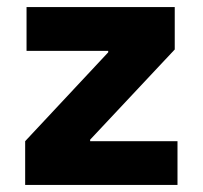

<svg xmlns="http://www.w3.org/2000/svg" viewBox="-20 -524 574 544"><path d="M51.3 -124H231.4H482.9V0H51.3ZM290.5 -379.9 286.6 -372.1V-387.7L475.1 -383.8L231.4 -124L235.4 -131.8V-116.2L51.3 -124ZM55.2 -503.9H475.1V-383.8L290.5 -379.9H55.2Z"/></svg>

Font: Wanted Sans Std Variable
Style: Regular
Weight: 400
Designer: Original Design by Kil Hyung-jin and Kang Hanbin, Wanted Lab, Inc;
Foundry: Wanted Lab, Inc.
Version: Version 1.003;Glyphs 3.2 (3227)